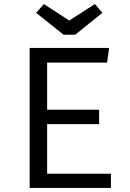

<svg xmlns="http://www.w3.org/2000/svg" viewBox="-20 -925 640 945"><path d="M447 -905 484 -862 350 -754H293L158 -862L196 -905L321 -824ZM212 -617V-385H468V-314H212V-70H526V0H126V-689H517L507 -617Z"/></svg>

Font: Fira Mono
Style: Regular
Weight: 400
Designer: Carrois Corporate & Edenspiekermann AG
Foundry: Carrois Corporate GbR & Edenspiekermann AG
Version: Version 3.206;PS 003.206;hotconv 1.0.70;makeotf.lib2.5.58329